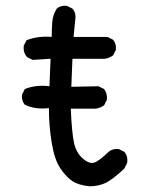

<svg xmlns="http://www.w3.org/2000/svg" viewBox="-20 -653 540 669"><path d="M292 -3.9Q252.9 -7.8 231.4 -22.5Q210 -37.1 189.9 -66.9Q169.9 -96.7 160.2 -155.3Q150.4 -213.9 150.4 -276.4Q103.5 -270.5 66.4 -288.1Q54.7 -301.8 56.6 -323.2L66.4 -342.8Q105.5 -358.4 152.3 -352.5L156.2 -448.2L93.8 -444.3L74.2 -454.1Q60.5 -469.7 62.5 -493.2L72.3 -512.7Q111.3 -528.3 160.2 -524.4Q160.2 -549.8 162.1 -575.7Q164.1 -601.6 177.7 -623Q191.4 -634.8 212.9 -632.8L232.4 -623Q246.1 -607.4 242.2 -584L236.3 -524.4H354.5L374 -514.6Q385.7 -501 383.8 -479.5L374 -460Q360.4 -450.2 344.7 -448.2H232.4L228.5 -350.6L323.2 -352.5L342.8 -342.8Q354.5 -327.1 352.5 -305.7L342.8 -286.1Q329.1 -276.4 313.5 -274.4H226.6Q230.5 -186.5 238.3 -153.3Q246.1 -120.1 268.6 -100.6Q291 -81.1 308.1 -86.4Q325.2 -91.8 358.4 -124Q372.1 -135.7 393.6 -133.8L413.1 -124Q426.8 -108.4 422.9 -85L413.1 -65.4Q370.1 -25.4 345.7 -14.6Q321.3 -3.9 292 -3.9Z"/></svg>

Font: JasonHandwriting1
Style: Regular
Weight: 400
Version: Version 1.48.20